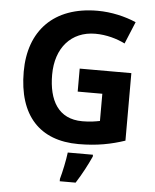

<svg xmlns="http://www.w3.org/2000/svg" viewBox="-61 -841 847 1048"><g transform="rotate(5 362.0 -317.5)"><path d="M361 -467V-341H496V-192C470 -187 443 -182 400 -182C268 -182 214 -281 214 -421C214 -568 298 -664 430 -664C491 -664 549 -647 593 -625L643 -746C583 -772 507 -790 431 -790C191 -790 58 -648 58 -424C58 -184 177 -56 390 -56C492 -56 569 -72 644 -97V-467ZM474 5V-5H336C331 38 317 103 306 142V155H393C427 102 454 49 474 5Z"/></g></svg>

Font: Noto Sans Malayalam UI
Style: Bold
Weight: 700
Designer: Jelle Bosma - Monotype Design Team
Foundry: Monotype Imaging Inc.
Version: Version 2.104